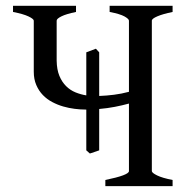

<svg xmlns="http://www.w3.org/2000/svg" viewBox="-20 -635 643 655"><path d="M307.1 -468.8 318.4 -456.5V-307.6Q344.2 -308.6 369.1 -311.8Q394 -314.9 419.9 -321.8V-564.5Q419.9 -570.3 404.8 -578.9Q389.6 -587.4 354 -594.2V-615.2H568.8V-594.2Q535.6 -587.4 516.8 -579.3Q498 -571.3 498 -564.5V-51.3Q498 -45.4 515.9 -36.6Q533.7 -27.8 568.8 -21V0H339.4V-21Q419.9 -37.6 419.9 -51.3V-281.7Q397 -275.4 371.6 -270.5Q346.2 -265.6 318.4 -263.2V-122.1Q310.5 -119.1 302.2 -116.5Q293.9 -113.8 286.6 -111.3L274.4 -122.1V-261.2H271.5Q254.4 -261.2 234.9 -263.7Q215.3 -266.1 195.8 -271.7Q176.3 -277.3 158.2 -286.9Q140.1 -296.4 126.2 -310.8Q112.3 -325.2 103.8 -345Q95.2 -364.7 95.2 -390.6V-564.5Q95.2 -570.3 77.4 -578.9Q59.6 -587.4 24.4 -594.2V-615.2H239.3V-594.2Q206.1 -587.4 189.7 -579.3Q173.3 -571.3 173.3 -564.5V-428.2Q173.8 -397.5 182.6 -376.2Q191.4 -355 205.6 -341.1Q219.7 -327.1 237.8 -319.8Q255.9 -312.5 274.4 -309.6V-456.5Z"/></svg>

Font: Gentium Plus
Style: Regular
Weight: 400
Designer: J. Victor Gaultney, Annie Olsen, Iska Routamaa
Foundry: SIL International
Version: Version 1.510